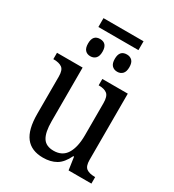

<svg xmlns="http://www.w3.org/2000/svg" viewBox="-200 -947 972 1071"><g transform="rotate(30 286.5 -411.5)"><path d="M95 -186V-427Q95 -468 76.5 -481.5Q58 -495 24 -495H20V-536H185V-190Q185 -120 205.5 -86.5Q226 -53 276 -53Q332 -53 358.5 -96Q385 -139 385 -216V-422Q385 -466 367 -480.5Q349 -495 315 -495H312V-536H476V-109Q476 -69 494.5 -55.5Q513 -42 548 -42H551V0H404L392 -82H387Q362 -30 327.5 -10Q293 10 244 10Q169 10 132 -37.5Q95 -85 95 -186ZM148 -833H406V-776H148ZM144 -668Q144 -723 190 -723Q237 -723 237 -668Q237 -639 224 -625.5Q211 -612 190 -612Q169 -612 156.5 -625.5Q144 -639 144 -668ZM316 -668Q316 -723 363 -723Q384 -723 397 -710Q410 -697 410 -668Q410 -639 397 -625.5Q384 -612 363 -612Q342 -612 329 -625.5Q316 -639 316 -668Z"/></g></svg>

Font: Noto Serif Narrow
Style: Regular
Weight: 400
Width: 4
Designer: Monotype Design Team
Foundry: Monotype Imaging Inc.
Version: Version 1.001